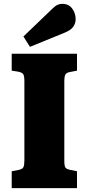

<svg xmlns="http://www.w3.org/2000/svg" viewBox="-20 -980 462 1000"><path d="M41 0V-88L77 -95Q97 -99 102 -109.5Q107 -120 107 -145V-558Q107 -584 101 -593.5Q95 -603 73 -607L41 -612V-700H381V-612L345 -605Q327 -602 321 -592.5Q315 -583 315 -555V-142Q315 -116 320.5 -107.5Q326 -99 347 -95L381 -88V0ZM136 -736 102 -790 252 -934Q268 -950 280 -955Q292 -960 304 -960Q338 -960 356 -935.5Q374 -911 374 -880Q374 -858 361 -840Q348 -822 315 -809Z"/></svg>

Font: Literata 12pt ExtraBold
Style: Regular
Weight: 800
Designer: Latin by Veronika Burian and Jose Scaglione. Greek by Irene Vlachou. Cyrillic by Vera Evstafieva.
Foundry: TypeTogether
Version: Version 3.002